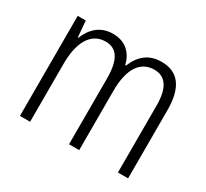

<svg xmlns="http://www.w3.org/2000/svg" viewBox="-115 -713 949 884"><g transform="rotate(30 360.0 -271.0)"><path d="M516 -542C447 -542 406 -506 381 -445H377C363 -502 325 -542 257 -542C187 -542 148 -498 127 -446H124L117 -532H74V0H128V-307C128 -415 163 -494 246 -494C300 -494 335 -456 335 -352V0H389V-316C389 -430 429 -494 505 -494C560 -494 595 -454 595 -357V0H649V-363C649 -486 601 -542 516 -542Z"/></g></svg>

Font: Noto Sans Kannada Condensed Light
Style: Regular
Weight: 300
Width: 3
Designer: Jelle Bosma - Monotype Design Team
Foundry: Monotype Imaging Inc.
Version: Version 2.005